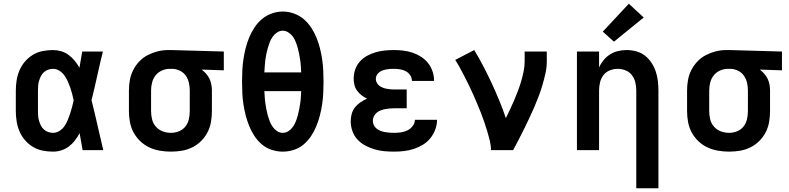

<svg xmlns="http://www.w3.org/2000/svg" viewBox="-20 -807 4240 1032"><path d="M265 8Q237 8 209 2.5Q181 -3 157 -17.5Q133 -32 114.5 -53.5Q96 -75 85 -100.5Q74 -126 69.5 -154Q65 -182 65 -210V-320Q65 -348 69.5 -376Q74 -404 85 -429.5Q96 -455 114.5 -476.5Q133 -498 157 -512.5Q181 -527 209 -532.5Q237 -538 265 -538Q287 -538 309 -531.5Q331 -525 349 -511.5Q367 -498 381.5 -480.5Q396 -463 407 -443Q411 -465 414.5 -486.5Q418 -508 422 -530H533Q517 -465 502.5 -399Q488 -333 472 -268Q489 -201 504 -134Q519 -67 535 0H424Q420 -23 416 -45.5Q412 -68 408 -91Q397 -71 383 -52.5Q369 -34 350.5 -20Q332 -6 310 1Q288 8 265 8ZM265 -93Q284 -93 300 -103.5Q316 -114 326.5 -129Q337 -144 344 -161.5Q351 -179 357 -196.5Q363 -214 367.5 -232Q372 -250 376 -268Q372 -286 367.5 -303.5Q363 -321 357 -338Q351 -355 343.5 -371.5Q336 -388 325.5 -402.5Q315 -417 299 -427Q283 -437 265 -437Q252 -437 239 -432.5Q226 -428 216 -419Q206 -410 200 -398Q194 -386 190 -373Q186 -360 185 -346.5Q184 -333 184 -320V-210Q184 -197 185 -183.5Q186 -170 190 -157Q194 -144 200 -132Q206 -120 216 -111Q226 -102 239 -97.5Q252 -93 265 -93Z M899 8Q869 8 839.5 3Q810 -2 783 -14.5Q756 -27 734 -48Q712 -69 698 -95Q684 -121 678.5 -150.5Q673 -180 673 -210V-320Q673 -349 678 -377Q683 -405 696 -430.5Q709 -456 729 -477Q749 -498 774.5 -511Q800 -524 827.5 -531Q855 -538 884 -538Q888 -538 892 -538Q896 -538 900 -538L1183 -530V-429L1064 -433Q1077 -423 1088 -410.5Q1099 -398 1106 -383.5Q1113 -369 1116 -352.5Q1119 -336 1119 -320V-210Q1119 -181 1114 -151.5Q1109 -122 1095.5 -96Q1082 -70 1061 -49Q1040 -28 1013.5 -15Q987 -2 958 3Q929 8 899 8ZM899 -93Q921 -93 942 -101.5Q963 -110 976.5 -127Q990 -144 995 -166Q1000 -188 1000 -210V-320Q1000 -341 995.5 -361.5Q991 -382 979 -399.5Q967 -417 948 -426.5Q929 -436 908 -437H900Q898 -437 896.5 -437Q895 -437 893 -437Q871 -437 850.5 -428Q830 -419 816.5 -402Q803 -385 797.5 -363.5Q792 -342 792 -320V-210Q792 -187 797.5 -165Q803 -143 818 -126Q833 -109 854.5 -101Q876 -93 899 -93Z M1500 8Q1470 8 1440.5 -1.5Q1411 -11 1388 -30.5Q1365 -50 1348 -75.5Q1331 -101 1319.5 -129.5Q1308 -158 1300.5 -187Q1293 -216 1288.5 -246Q1284 -276 1282.5 -306.5Q1281 -337 1281 -368Q1281 -398 1282.5 -428.5Q1284 -459 1288.5 -489Q1293 -519 1300.5 -548.5Q1308 -578 1319.5 -606Q1331 -634 1348 -659.5Q1365 -685 1388 -704.5Q1411 -724 1440.5 -734.5Q1470 -745 1500 -745Q1530 -745 1559.5 -734.5Q1589 -724 1612 -704.5Q1635 -685 1652 -659.5Q1669 -634 1680.5 -606Q1692 -578 1699.5 -548.5Q1707 -519 1711.5 -489Q1716 -459 1717.5 -428.5Q1719 -398 1719 -367Q1719 -337 1717.5 -306.5Q1716 -276 1711.5 -246Q1707 -216 1699.5 -187Q1692 -158 1680.5 -129.5Q1669 -101 1652 -75.5Q1635 -50 1612 -30.5Q1589 -11 1559.5 -1.5Q1530 8 1500 8ZM1401 -418H1599Q1598 -434 1597 -451Q1596 -468 1593.5 -484Q1591 -500 1588 -516.5Q1585 -533 1580.5 -549Q1576 -565 1570 -580.5Q1564 -596 1554.5 -609.5Q1545 -623 1530.5 -632.5Q1516 -642 1500 -642Q1483 -642 1469 -632.5Q1455 -623 1445.5 -609.5Q1436 -596 1430 -580.5Q1424 -565 1419.5 -549Q1415 -533 1411.5 -516.5Q1408 -500 1406 -483.5Q1404 -467 1403 -450.5Q1402 -434 1401 -418ZM1500 -93Q1517 -93 1531 -102.5Q1545 -112 1554.5 -125.5Q1564 -139 1570 -154.5Q1576 -170 1580.5 -186Q1585 -202 1588 -218.5Q1591 -235 1593.5 -251Q1596 -267 1597 -284Q1598 -301 1599 -317H1401Q1402 -301 1403 -284Q1404 -267 1406.5 -251Q1409 -235 1412 -218.5Q1415 -202 1419.5 -186Q1424 -170 1430 -154.5Q1436 -139 1445.5 -125.5Q1455 -112 1469 -102.5Q1483 -93 1500 -93Z M2098 8Q2071 8 2044.5 5.5Q2018 3 1992.5 -4.5Q1967 -12 1943 -25Q1919 -38 1901 -57.5Q1883 -77 1874 -103Q1865 -129 1865 -155Q1865 -175 1870.5 -195Q1876 -215 1888.5 -230.5Q1901 -246 1918 -257.5Q1935 -269 1953 -277Q1938 -284 1924 -294.5Q1910 -305 1899.5 -319.5Q1889 -334 1885 -351Q1881 -368 1881 -385Q1881 -410 1889.5 -434Q1898 -458 1914.5 -476.5Q1931 -495 1953 -507Q1975 -519 1999 -526Q2023 -533 2048 -535.5Q2073 -538 2097 -538Q2123 -538 2148 -535Q2173 -532 2197 -524Q2221 -516 2243 -502Q2265 -488 2280.5 -468.5Q2296 -449 2304.5 -424.5Q2313 -400 2313 -374Q2313 -374 2313 -373.5Q2313 -373 2313 -372H2194Q2194 -373 2194 -373Q2194 -373 2194 -373Q2194 -389 2184.5 -403Q2175 -417 2160.5 -424.5Q2146 -432 2130 -434.5Q2114 -437 2097 -437Q2087 -437 2076.5 -436.5Q2066 -436 2056 -434Q2046 -432 2036.5 -428.5Q2027 -425 2018.5 -418.5Q2010 -412 2005 -403Q2000 -394 2000 -383Q2000 -383 2000 -383Q2000 -383 2000 -383Q2000 -373 2005 -363Q2010 -353 2018.5 -346.5Q2027 -340 2037 -336Q2047 -332 2057.5 -330Q2068 -328 2078.5 -327Q2089 -326 2100 -326H2166V-225H2100Q2087 -225 2074.5 -224Q2062 -223 2050 -220.5Q2038 -218 2026 -213.5Q2014 -209 2004.5 -201Q1995 -193 1989.5 -181.5Q1984 -170 1984 -157Q1984 -145 1989.5 -134Q1995 -123 2004.5 -115.5Q2014 -108 2025.5 -103.5Q2037 -99 2049 -97Q2061 -95 2073 -94Q2085 -93 2098 -93Q2116 -93 2134.5 -95.5Q2153 -98 2169.5 -106Q2186 -114 2198 -129.5Q2210 -145 2210 -163H2329Q2329 -136 2319.5 -110.5Q2310 -85 2293 -64Q2276 -43 2253 -29Q2230 -15 2204 -6.5Q2178 2 2151.5 5Q2125 8 2098 8Z M2619 0Q2619 -26 2612.5 -52Q2606 -78 2598.5 -103Q2591 -128 2582.5 -152.5Q2574 -177 2564.5 -201.5Q2555 -226 2544.5 -250.5Q2534 -275 2523.5 -299Q2513 -323 2501.5 -346.5Q2490 -370 2478 -393.5Q2466 -417 2453.5 -440Q2441 -463 2427 -485L2529 -538Q2555 -495 2578.5 -450Q2602 -405 2623 -359.5Q2644 -314 2663.5 -267Q2683 -220 2699 -172Q2711 -197 2722.5 -221Q2734 -245 2744.5 -270Q2755 -295 2764.5 -320Q2774 -345 2781.5 -371Q2789 -397 2794.5 -423.5Q2800 -450 2800 -477V-530H2919V-477Q2919 -445 2912 -413.5Q2905 -382 2896 -351Q2887 -320 2875.5 -290Q2864 -260 2851.5 -230.5Q2839 -201 2825 -172Q2811 -143 2797 -114Q2783 -85 2768 -56.5Q2753 -28 2738 0Z M3400 205V-320Q3400 -342 3395 -363.5Q3390 -385 3377 -402.5Q3364 -420 3343 -428.5Q3322 -437 3300 -437Q3278 -437 3257 -428.5Q3236 -420 3223 -402.5Q3210 -385 3205 -363.5Q3200 -342 3200 -320V0H3081V-530H3200V-444Q3209 -465 3224 -483.5Q3239 -502 3259 -514.5Q3279 -527 3302 -532.5Q3325 -538 3348 -538Q3374 -538 3400 -531Q3426 -524 3446.5 -508Q3467 -492 3481.5 -470Q3496 -448 3504.5 -423Q3513 -398 3516 -372Q3519 -346 3519 -320V205ZM3280 -583 3220 -637 3360 -787 3440 -713Z M3899 8Q3869 8 3839.5 3Q3810 -2 3783 -14.5Q3756 -27 3734 -48Q3712 -69 3698 -95Q3684 -121 3678.5 -150.5Q3673 -180 3673 -210V-320Q3673 -349 3678 -377Q3683 -405 3696 -430.5Q3709 -456 3729 -477Q3749 -498 3774.5 -511Q3800 -524 3827.5 -531Q3855 -538 3884 -538Q3888 -538 3892 -538Q3896 -538 3900 -538L4183 -530V-429L4064 -433Q4077 -423 4088 -410.5Q4099 -398 4106 -383.5Q4113 -369 4116 -352.5Q4119 -336 4119 -320V-210Q4119 -181 4114 -151.5Q4109 -122 4095.5 -96Q4082 -70 4061 -49Q4040 -28 4013.5 -15Q3987 -2 3958 3Q3929 8 3899 8ZM3899 -93Q3921 -93 3942 -101.5Q3963 -110 3976.5 -127Q3990 -144 3995 -166Q4000 -188 4000 -210V-320Q4000 -341 3995.5 -361.5Q3991 -382 3979 -399.5Q3967 -417 3948 -426.5Q3929 -436 3908 -437H3900Q3898 -437 3896.5 -437Q3895 -437 3893 -437Q3871 -437 3850.5 -428Q3830 -419 3816.5 -402Q3803 -385 3797.5 -363.5Q3792 -342 3792 -320V-210Q3792 -187 3797.5 -165Q3803 -143 3818 -126Q3833 -109 3854.5 -101Q3876 -93 3899 -93Z"/></svg>

Font: Iosevka Curly Extended
Style: Bold
Weight: 700
Width: 7
Monospace: yes
Designer: Belleve Invis
Foundry: Belleve Invis
Version: Version 11.1.0; ttfautohint (v1.8.3)